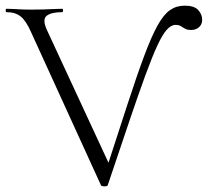

<svg xmlns="http://www.w3.org/2000/svg" viewBox="-25 -656 735 679"><path d="M332 -1 85 -542Q68 -581 49 -597Q30 -613 -2 -613Q-5 -613 -5 -619Q-5 -625 -2 -625Q12 -625 26.5 -624Q41 -623 55.5 -622.5Q70 -622 83 -622Q107 -622 127 -622.5Q147 -623 163.5 -624Q180 -625 195 -625Q198 -625 198 -619Q198 -613 195 -613Q157 -613 140.5 -600.5Q124 -588 140 -552L370 -56L339 -20Q389 -174 424 -281.5Q459 -389 485 -458.5Q511 -528 532.5 -566.5Q554 -605 576.5 -620.5Q599 -636 628 -636Q662 -636 676 -620.5Q690 -605 690 -586Q690 -570 679 -560Q668 -550 651 -550Q638 -550 631.5 -553.5Q625 -557 620 -560Q615 -564 609.5 -566Q604 -568 596 -568Q580 -568 564.5 -550.5Q549 -533 531 -494Q513 -455 489 -389.5Q465 -324 432.5 -228Q400 -132 356 -1Q355 3 344.5 3Q334 3 332 -1Z"/></svg>

Font: Cormorant Garamond Light
Style: Regular
Weight: 300
Designer: Christian Thalmann (Catharsis Fonts)
Foundry: Catharsis Fonts
Version: Version 4.001